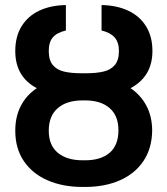

<svg xmlns="http://www.w3.org/2000/svg" viewBox="-20 -737 669 767"><path d="M174.8 -214.8Q174.8 -156.7 210.9 -126.7Q247.1 -96.7 309.6 -96.7H320.3Q382.8 -96.7 418 -126.7Q453.1 -156.7 453.1 -216.8Q453.1 -274.9 417.7 -305.4Q382.3 -335.9 320.3 -335.9H309.6Q246.6 -335.9 210.7 -304.9Q174.8 -273.9 174.8 -214.8ZM455.1 -533.2Q455.1 -567.9 438 -587.4Q420.9 -606.9 385.7 -615.2V-716.8Q446.3 -715.8 492.2 -694.3Q538.1 -672.9 563.5 -631.8Q588.9 -590.8 588.9 -533.2Q588.9 -431.2 501.5 -384.8Q542.5 -356.9 564.9 -314.5Q587.4 -272 587.9 -216.8Q587.4 -145 553.2 -94Q519 -43 458.7 -16.6Q398.4 9.8 320.3 9.8H309.6Q231 9.8 170.2 -16.6Q109.4 -43 75.2 -93.5Q41 -144 41 -214.8Q41 -271 63.2 -314Q85.4 -356.9 127 -384.8Q41 -430.2 41 -533.2Q41 -591.3 66.4 -632.3Q91.8 -673.3 137.2 -694.6Q182.6 -715.8 243.2 -716.8V-615.2Q207.5 -606.9 191.2 -587.9Q174.8 -568.8 174.8 -533.2Q174.8 -496.6 190.9 -477.3Q207 -458 235.4 -451.2Q263.7 -444.3 306.6 -444.3H322.3Q365.2 -444.3 393.8 -451.2Q422.4 -458 438.7 -477.3Q455.1 -496.6 455.1 -533.2Z"/></svg>

Font: Pretendard Std SemiBold
Style: Regular
Weight: 600
Designer: Base glyphs from Inter by Rasmus Andersson; Hangeul glyphs from Noto Sans CJK(Source Han Sans) by Jang Soo-young and Kan
Foundry: Kil Hyung-jin
Version: Version 1.309